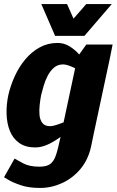

<svg xmlns="http://www.w3.org/2000/svg" viewBox="-21 -720 576 948"><path d="M291 -402Q264 -402 245.5 -386Q227 -370 214.5 -346Q202 -322 194.5 -296Q187 -270 182 -250Q178 -229 175 -203Q172 -177 174 -153Q176 -129 188 -113Q200 -97 226 -97Q238 -97 255.5 -102.5Q273 -108 293 -116L350 -383Q334 -391 318 -396.5Q302 -402 291 -402ZM51 63Q63 70 93.5 86.5Q124 103 174 103Q208 103 226 90.5Q244 78 254.5 48Q265 18 276 -35L278 -44Q248 -22 216 -7Q184 8 153 8Q105 8 74 -14Q43 -36 28 -73Q13 -110 11.5 -156Q10 -202 20 -250Q31 -298 52 -344Q73 -390 104 -427Q135 -464 175 -486Q215 -508 263 -508Q295 -508 322 -491.5Q349 -475 370 -451L405 -500H535L521 -430L444 -70L429 2Q415 68 376.5 114Q338 160 285.5 184Q233 208 177 208H176Q121 208 81.5 194.5Q42 181 20.5 168Q-1 155 -1 155ZM531 -700 396 -543H251L183 -700H310L342 -628L405 -700Z"/></svg>

Font: Epunda Sans ExtraBold
Style: Italic
Weight: 800
Italic angle: -12.0243°
Designer: Simon Atzbach
Foundry: typofactur
Version: Version 2.204; ttfautohint (v1.8.4.7-5d5b)